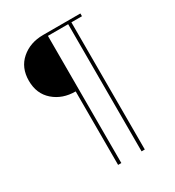

<svg xmlns="http://www.w3.org/2000/svg" viewBox="-199 -816 990 1084"><g transform="rotate(-30 295.5 -274.5)"><path d="M250 149V-330Q165 -330 108 -379.5Q51 -429 51 -514Q51 -599 108 -648.5Q165 -698 250 -698H493V-680H424V149H403V-680H271V149Z"/></g></svg>

Font: IBM Plex Sans Thin
Style: Regular
Weight: 100
Designer: Mike Abbink, Paul van der Laan, Pieter van Rosmalen
Foundry: Bold Monday
Version: Version 3.0